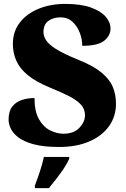

<svg xmlns="http://www.w3.org/2000/svg" viewBox="-20 -744 645 985"><path d="M284 10Q203 10 152 -4Q101 -18 73 -40Q45 -62 34.5 -86Q24 -110 24 -129Q24 -174 43.5 -198Q63 -222 93 -231.5Q123 -241 157 -241Q157 -173 179.5 -133Q202 -93 236.5 -75.5Q271 -58 306 -58Q359 -58 387.5 -88.5Q416 -119 416 -153Q416 -185 394.5 -208Q373 -231 333.5 -251Q294 -271 240 -293Q164 -324 122 -359Q80 -394 63 -434Q46 -474 46 -518Q46 -582 81.5 -628Q117 -674 178 -699Q239 -724 315 -724Q396 -724 447.5 -705Q499 -686 523 -657.5Q547 -629 547 -598Q547 -561 514.5 -535Q482 -509 402 -509Q402 -543 389 -576.5Q376 -610 351.5 -632.5Q327 -655 291 -655Q254 -655 228.5 -637Q203 -619 203 -579Q203 -559 216 -538Q229 -517 267.5 -492.5Q306 -468 380 -438Q456 -408 498.5 -373.5Q541 -339 558 -299.5Q575 -260 575 -212Q575 -147 539.5 -97Q504 -47 438.5 -18.5Q373 10 284 10ZM159 208Q166 189 175.5 162.5Q185 136 193 108.5Q201 81 205 61H335V71Q326 92 308.5 118.5Q291 145 270 172Q249 199 231 221H159Z"/></svg>

Font: Noto Serif Tibetan Black
Style: Regular
Weight: 900
Version: Version 2.103